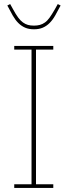

<svg xmlns="http://www.w3.org/2000/svg" viewBox="-20 -924 332 944"><path d="M50 -18H135V-680H50V-698H242V-680H157V-18H242V0H50ZM147 -780Q122 -780 103.5 -788Q85 -796 70 -811Q55 -826 42.5 -848Q30 -870 16 -897L30 -904L45 -877Q58 -853 69.5 -837.5Q81 -822 93 -813.5Q105 -805 117.5 -801.5Q130 -798 147 -798Q163 -798 176 -801.5Q189 -805 201 -813.5Q213 -822 224 -837.5Q235 -853 249 -877L264 -904L278 -897Q264 -870 251.5 -848Q239 -826 224 -811Q209 -796 190.5 -788Q172 -780 147 -780Z"/></svg>

Font: IBM Plex Serif Thin
Style: Regular
Weight: 100
Designer: Mike Abbink, Paul van der Laan, Pieter van Rosmalen
Foundry: Bold Monday
Version: Version 3.001